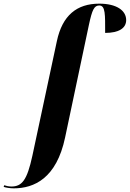

<svg xmlns="http://www.w3.org/2000/svg" viewBox="-148 -790 710 1050"><path d="M-73 240C39 240 161 185 208 -38L338 -653C356 -737 367 -760 395 -760C429 -760 427 -710 427 -610C502 -610 542 -636 542 -680C542 -733 489 -770 395 -770C272 -770 193 -706 163 -565L29 62C0 196 -28 230 -86 230C-102 230 -116 226 -125 223L-128 232C-117 236 -93 240 -73 240Z"/></svg>

Font: Noto Serif Display Condensed ExtraBold
Style: Italic
Weight: 800
Width: 3
Italic angle: -12°
Designer: Monotype Design Team
Foundry: Monotype Imaging Inc.
Version: Version 2.009